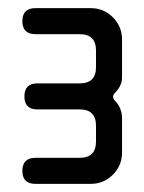

<svg xmlns="http://www.w3.org/2000/svg" viewBox="-20 -834 355 472"><path d="M262 -587Q258 -591 258 -596Q258 -601 262 -605Q280 -623 280 -643V-737Q280 -769 257.5 -791.5Q235 -814 203 -814H67Q35 -814 35 -782Q35 -750 67 -750H176Q216 -750 216 -710V-669Q216 -629 176 -629H72Q40 -629 40 -597Q40 -565 72 -565H176Q216 -565 216 -525V-486Q216 -446 176 -446H67Q35 -446 35 -414Q35 -382 67 -382H203Q235 -382 257.5 -404.5Q280 -427 280 -459V-543Q280 -569 262 -587Z"/></svg>

Font: WD-XL Lubrifont TC
Style: Regular
Weight: 400
Designer: [WD-XL Lubrifont] Copyright 2020-2022 (c) NightFurySL2001, Skr-ZERO; [ZCOOL QingKe HuangYou] Copyright 2018-2022 (c) The
Version: Version 2.001;hotconv 1.1.1;makeotfexe 2.6.0